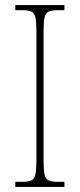

<svg xmlns="http://www.w3.org/2000/svg" viewBox="-20 -734 315 754"><path d="M40 0V-20H67Q92 -20 104 -26Q116 -32 119.5 -51Q123 -70 123 -108V-606Q123 -645 119.5 -663.5Q116 -682 104 -688Q92 -694 67 -694H40V-714H233V-694H207Q182 -694 170 -688Q158 -682 154.5 -663.5Q151 -645 151 -606V-108Q151 -70 154.5 -51Q158 -32 170 -26Q182 -20 207 -20H233V0Z"/></svg>

Font: Noto Serif Thai Condensed Thin
Style: Regular
Weight: 100
Width: 3
Designer: Monotype Design Team
Foundry: Monotype Imaging Inc.
Version: Version 2.001; ttfautohint (v1.8.4.7-5d5b)